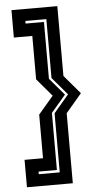

<svg xmlns="http://www.w3.org/2000/svg" viewBox="-62 -788 536 1026"><g transform="rotate(-5 205.5 -275.0)"><path d="M139 -181 219.5 -275.5 139 -370V-603H40V-750H286V-375.5L371 -275.5L286 -175.5V200H40V53H139ZM221.5 -181 302 -275.5 221.5 -370V-686H109V-672H207.5V-367L285.5 -275.5L207.5 -184V122H109V136H221.5Z"/></g></svg>

Font: Tourney Expanded Regular
Style: Bold
Weight: 700
Width: 7
Designer: Tyler Finck
Foundry: Etcetera Type Co
Version: Version 1.010; ttfautohint (v1.8.3)